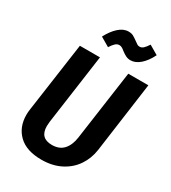

<svg xmlns="http://www.w3.org/2000/svg" viewBox="-220 -1024 1026 1151"><g transform="rotate(30 293.5 -448.5)"><path d="M520 -206Q511 -143 477 -93Q443 -43 386 -14Q329 15 254 15Q150 15 96 -37Q42 -89 42 -174Q42 -193 45 -212L113 -692H252L184 -206Q182 -186 182 -176Q182 -93 264 -93Q315 -93 343.5 -124Q372 -155 380 -210L448 -692H587ZM355 -795Q343 -805 334.5 -809.5Q326 -814 317 -814Q302 -814 290 -803Q278 -792 263 -769L200 -806Q225 -854 257 -883Q289 -912 324 -912Q344 -912 357 -905Q370 -898 389 -884Q402 -874 409 -870Q416 -866 425 -866Q439 -866 450.5 -876.5Q462 -887 477 -910L540 -873Q516 -824 484 -796Q452 -768 418 -768Q401 -768 386.5 -775Q372 -782 355 -795Z"/></g></svg>

Font: Fira Sans Condensed SemiBold
Style: Italic
Weight: 600
Width: 3
Italic angle: -8°
Designer: bBox Type GmbH & Carrois Corporate GbR & Edenspiekermann AG
Foundry: bBox Type GmbH & Carrois Corporate GbR & Edenspiekermann AG
Version: Version 4.301